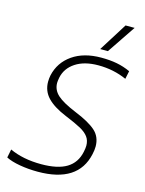

<svg xmlns="http://www.w3.org/2000/svg" viewBox="-137 -1010 832 1105"><g transform="rotate(15 279.0 -457.0)"><path d="M470 -929H524L410 -760H364ZM9 -19 19 -69Q99 -32 207 -32Q305 -32 358.5 -64.5Q412 -97 426 -164Q431 -187 431 -202Q431 -233 415 -254.5Q399 -276 367 -293.5Q335 -311 272 -337Q197 -368 160 -407Q123 -446 123 -501Q123 -521 127 -540Q145 -620 212.5 -667Q280 -714 384 -714Q436 -714 477.5 -706Q519 -698 558 -680L548 -632Q470 -667 379 -667Q296 -667 243.5 -632.5Q191 -598 179 -540Q175 -518 175 -508Q175 -466 208 -436Q241 -406 321 -373Q405 -339 444.5 -304Q484 -269 484 -211Q484 -190 478 -164Q439 15 199 15Q143 15 91.5 6Q40 -3 9 -19Z"/></g></svg>

Font: Prompt ExtraLight
Style: Italic
Weight: 275
Italic angle: -12°
Designer: Katatrad Team
Foundry: CadsonDemak
Version: Version 1.000